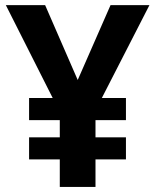

<svg xmlns="http://www.w3.org/2000/svg" viewBox="-20 -734 611 754"><path d="M474.6 -349.1V-262.2H355V-194.8H474.6V-107.9H355V0H214.8V-107.9H94.2V-194.8H214.8V-262.2H94.2V-349.1H187L2.9 -713.9H157.2L285.2 -419.9L414.1 -713.9H566.9L379.9 -349.1Z"/></svg>

Font: OpenSansHebrew-Bold
Style: Bold
Weight: 700
Foundry: Ascender Corporation, Yanek Iontef
Version: Version 2.001;PS 002.001;hotconv 1.0.70;makeotf.lib2.5.58329